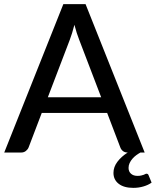

<svg xmlns="http://www.w3.org/2000/svg" viewBox="-20 -738 754 929"><path d="M469.5 -267.5 363 -546Q351.5 -574.5 340 -618Q334.5 -596.5 328.8 -578Q323 -559.5 317.5 -545L211.5 -267.5ZM713.5 145.5Q698 157 674.5 164Q651 171 625 171Q579.5 171 554.2 151.2Q529 131.5 529 98.5Q529 70 548 44.8Q567 19.5 598 0Q584 0 575 -7Q566 -14 562 -25L498.5 -191.5H182L118.5 -25Q115 -15.5 105.5 -7.8Q96 0 82.5 0H0.5L286.5 -718H394L680 0H659.5Q649.5 5.5 639.2 13Q629 20.5 620.8 30Q612.5 39.5 607.2 50.8Q602 62 602 74.5Q602 92 613.8 102.5Q625.5 113 645 113Q656 113 663.2 111.2Q670.5 109.5 675.2 107.8Q680 106 683 104.2Q686 102.5 688.5 102.5Q696 102.5 698.5 109Z"/></svg>

Font: LatoLatin Medium
Style: Regular
Weight: 500
Designer: Lukasz Dziedzic with Adam Twardoch and Botio Nikoltchev
Foundry: tyPoland Lukasz Dziedzic
Version: Version 2.015; 2015-08-06; http://www.latofonts.com/